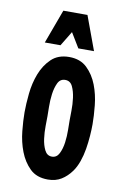

<svg xmlns="http://www.w3.org/2000/svg" viewBox="-81 -726 494 784"><g transform="rotate(10 166.5 -334.0)"><path d="M174 11Q127 11 99.5 -16Q72 -43 57 -82Q42 -121 37.5 -165Q33 -209 33 -243Q33 -277 37.5 -321Q42 -365 57 -404Q72 -443 100 -470Q128 -497 174 -497Q220 -497 248 -470Q276 -443 291 -404Q306 -365 310.5 -321Q315 -277 315 -243Q315 -221 313 -194Q311 -167 306.5 -139.5Q302 -112 293 -86.5Q284 -61 271 -43Q253 -18 229.5 -3.5Q206 11 174 11ZM174 -84Q194 -84 204 -104Q214 -124 217.5 -150.5Q221 -177 220.5 -203.5Q220 -230 220 -243Q220 -256 220.5 -282.5Q221 -309 217.5 -335.5Q214 -362 204.5 -382Q195 -402 174 -402Q153 -402 143.5 -382Q134 -362 130.5 -335.5Q127 -309 127.5 -282.5Q128 -256 128 -243Q128 -230 127.5 -203.5Q127 -177 130.5 -150.5Q134 -124 144 -104Q154 -84 174 -84ZM117 -679H217L269 -538H204L167 -599L130 -538H65Z"/></g></svg>

Font: Osterbar
Style: Regular
Weight: 500
Width: 3
Designer: Peter Wiegel, Basierend auf Erbar schmal-halbfette Grotesk v. Jacob Erbar
Foundry: Peter Wiegel
Version: Version 1.0